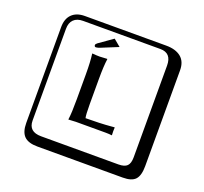

<svg xmlns="http://www.w3.org/2000/svg" viewBox="-158 -939 1415 1335"><g transform="rotate(20 550.0 -271.0)"><path d="M497.6 -676.8 549.3 -633.8 430.7 -585.4Q408.2 -575.7 395.5 -575.2Q383.3 -575.2 383.3 -588.4Q383.3 -595.7 395.5 -605ZM490.2 -190.9Q490.2 -109.9 496.1 -87.9Q541 -87.9 594 -89.8Q647 -91.8 677.7 -94.7L708 -97.2L709 -94.2Q708 -88.4 708 -68.8Q708 -50.8 709 -41L708 -38.1Q689.9 -41 663.1 -41H441.9L387.2 -38.1V-41Q394 -87.9 394 -190.9V-374Q394 -468.3 386.2 -523.9L387.2 -526.9Q417 -523.9 441.9 -523.9L497.1 -526.9L498 -523.9Q490.2 -472.2 490.2 -374ZM249 -717.8Q204.1 -717.8 179.9 -693.8Q155.8 -669.9 155.8 -625V53.2Q155.8 136.2 249 136.2H820.8Q865.7 136.2 884.8 117.2Q903.8 98.1 903.8 53.2V-625Q903.8 -717.8 820.8 -717.8ZM1000 84Q1000 152.8 973.4 182.4Q946.8 211.9 880.9 211.9H249Q181.2 211.9 150.6 181.4Q120.1 150.9 120.1 84V-625Q120.1 -687 154.1 -720.5Q188 -753.9 249 -753.9H851.1Q920.9 -753.9 960.4 -721.9Q1000 -689.9 1000 -625Z"/></g></svg>

Font: Linux Biolinum Keyboard O
Style: Regular
Weight: 700
Designer: Philipp H. Poll
Foundry: Philipp H. Poll
Version: Version 0.6.1